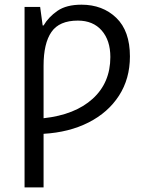

<svg xmlns="http://www.w3.org/2000/svg" viewBox="-20 -565 628 824"><path d="M329.6 -544.9Q420.4 -544.9 479 -488.5Q537.6 -432.1 537.6 -322.8Q537.6 -227.1 490.7 -154.5Q443.8 -82 360.4 -39.6Q276.9 2.9 167 9.3V239.3H85.4V-535.2H152.3L163.1 -455.6H167Q188.5 -492.2 226.8 -518.6Q265.1 -544.9 329.6 -544.9ZM314 -476.6Q234.4 -476.6 200.7 -427.7Q167 -378.9 167 -282.7V-57.6Q301.8 -72.3 377.7 -141.1Q453.6 -210 453.6 -320.3Q453.6 -391.6 416.5 -434.1Q379.4 -476.6 314 -476.6Z"/></svg>

Font: Open Sans
Style: Regular
Weight: 400
Designer: Monotype Design Team
Foundry: Monotype Imaging Inc.
Version: Version 3.000; ttfautohint (v1.8.4)